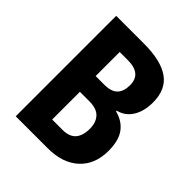

<svg xmlns="http://www.w3.org/2000/svg" viewBox="-197 -840 965 965"><g transform="rotate(45 285.5 -357.0)"><path d="M270 -714Q390 -714 450.5 -671.5Q511 -629 511 -537Q511 -474 484.5 -432Q458 -390 411 -379V-374Q466 -360 495.5 -320Q525 -280 525 -207Q525 -111 465 -55.5Q405 0 299 0H72V-714ZM275 -427Q324 -427 346 -450Q368 -473 368 -517Q368 -598 271 -598H213V-427ZM213 -315V-118H286Q335 -118 357.5 -144Q380 -170 380 -219Q380 -264 356 -289.5Q332 -315 281 -315Z"/></g></svg>

Font: Noto Sans Arabic Cond
Style: Bold
Weight: 700
Width: 3
Designer: Monotype Design Team, Nadine Chahine, Nizar Qandah and Khaled Hosny
Foundry: Monotype Imaging Inc.
Version: Version 2.012; ttfautohint (v1.8.4.7-5d5b)